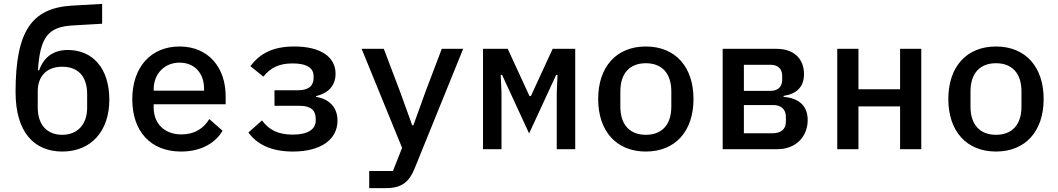

<svg xmlns="http://www.w3.org/2000/svg" viewBox="-20 -767 5440 987"><path d="M301 12C448 12 542 -93 542 -254C542 -418 455 -510 329 -510C253 -510 206 -473 181 -406H175C186 -574 226 -628 350 -636L505 -645V-747L348 -738C143 -725 60 -607 60 -294C60 -89 154 12 301 12ZM300 -74C224 -74 174 -123 174 -215V-298C174 -374 219 -424 300 -424C380 -424 428 -376 428 -283V-213C428 -125 376 -74 300 -74Z M911 12C1018 12 1089 -35 1124 -95L1056 -155C1027 -107 980 -76 913 -76C824 -76 770 -133 770 -214V-231H1140V-272C1140 -424 1048 -528 903 -528C756 -528 660 -422 660 -257C660 -93 753 12 911 12ZM903 -445C979 -445 1029 -392 1029 -311V-301H770V-308C770 -388 826 -445 903 -445Z M1486 12C1631 12 1715 -51 1715 -147C1715 -215 1673 -258 1605 -269V-273C1668 -288 1705 -327 1705 -388C1705 -472 1632 -528 1493 -528C1381 -528 1316 -491 1267 -427L1334 -373C1369 -417 1412 -441 1484 -441C1561 -441 1592 -415 1592 -376V-366C1592 -326 1567 -303 1511 -303H1391V-223H1522C1577 -223 1603 -200 1603 -157V-147C1603 -104 1565 -75 1485 -75C1409 -75 1362 -100 1327 -148L1257 -86C1301 -25 1374 12 1486 12Z M2169 -300 2105 -123H2099L2035 -300L1953 -516H1839L2047 -7L2000 112H1878V200H1965C2046 200 2084 167 2111 100L2361 -516H2251Z M2463 0H2558V-291L2554 -382H2561L2700 -81L2839 -382H2846L2842 -291V0H2937V-516H2821L2709 -273H2702L2590 -516H2463Z M3300 12C3452 12 3545 -93 3545 -258C3545 -423 3452 -528 3300 -528C3148 -528 3055 -423 3055 -258C3055 -93 3148 12 3300 12ZM3300 -74C3220 -74 3169 -123 3169 -219V-297C3169 -393 3220 -442 3300 -442C3380 -442 3431 -393 3431 -297V-219C3431 -123 3380 -74 3300 -74Z M3695 0H3975C4075 0 4132 -68 4132 -150C4132 -218 4093 -262 4008 -269V-274C4078 -285 4113 -322 4113 -386C4113 -465 4061 -516 3972 -516H3695ZM3804 -82V-227H3956C3995 -227 4020 -205 4020 -166V-142C4020 -103 3995 -82 3952 -82ZM3804 -300V-434H3942C3978 -434 4001 -413 4001 -378V-356C4001 -321 3978 -300 3942 -300Z M4284 0H4393V-220H4607V0H4716V-516H4607V-308H4393V-516H4284Z M5100 12C5252 12 5345 -93 5345 -258C5345 -423 5252 -528 5100 -528C4948 -528 4855 -423 4855 -258C4855 -93 4948 12 5100 12ZM5100 -74C5020 -74 4969 -123 4969 -219V-297C4969 -393 5020 -442 5100 -442C5180 -442 5231 -393 5231 -297V-219C5231 -123 5180 -74 5100 -74Z"/></svg>

Font: IBM Mono Medium
Style: Regular
Weight: 500
Monospace: yes
Designer: Mike Abbink, Paul van der Laan, Pieter van Rosmalen
Foundry: Bold Monday
Version: Version 2.3